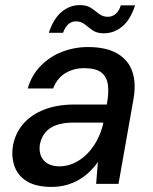

<svg xmlns="http://www.w3.org/2000/svg" viewBox="-20 -723 602 755"><path d="M183 12Q122 12 86 -10Q50 -32 37 -69.5Q24 -107 31 -150Q40 -200 72 -236.5Q104 -273 155 -292.5Q206 -312 272 -312H400Q409 -360 404 -391.5Q399 -423 377 -439Q355 -455 311 -455Q269 -455 236.5 -435Q204 -415 189 -375H89Q104 -427 139.5 -463.5Q175 -500 223.5 -519Q272 -538 326 -538Q397 -538 440.5 -513Q484 -488 500 -442.5Q516 -397 505 -334L446 0H358L365 -86Q351 -66 332.5 -48Q314 -30 291 -16.5Q268 -3 241 4.5Q214 12 183 12ZM215 -69Q245 -69 273 -82.5Q301 -96 323.5 -119Q346 -142 361.5 -171.5Q377 -201 385 -233L386 -241H270Q228 -241 200 -230.5Q172 -220 157 -200.5Q142 -181 137 -156Q131 -117 151.5 -93Q172 -69 215 -69ZM172 -594Q190 -649 222 -676Q254 -703 294 -703Q322 -703 338.5 -691.5Q355 -680 369.5 -668.5Q384 -657 404 -657Q421 -657 434.5 -668Q448 -679 455 -702H511Q494 -647 461.5 -619.5Q429 -592 388 -592Q361 -592 344 -604Q327 -616 313 -627.5Q299 -639 278 -639Q262 -639 249 -628Q236 -617 228 -594Z"/></svg>

Font: DM Sans 9pt Medium
Style: Italic
Weight: 500
Italic angle: -10°
Version: Version 4.004;gftools[0.9.30]